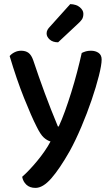

<svg xmlns="http://www.w3.org/2000/svg" viewBox="-20 -725 546 935"><path d="M27 -452Q36 -463 51 -470.5Q66 -478 83 -478Q105 -478 119 -467.5Q133 -457 142 -431Q169 -350 198 -271.5Q227 -193 262 -109H266Q281 -141 296.5 -184Q312 -227 327 -275Q342 -323 355 -372.5Q368 -422 378 -467Q388 -472 398.5 -475Q409 -478 423 -478Q445 -478 460 -467.5Q475 -457 475 -435Q475 -409 461.5 -355.5Q448 -302 426 -237.5Q404 -173 376 -107Q348 -41 320 10Q270 98 229.5 144Q189 190 153 190Q125 190 108.5 174.5Q92 159 88 136Q104 122 123 102Q142 82 161 59Q180 36 197 11.5Q214 -13 226 -36Q209 -41 193 -55.5Q177 -70 158 -109Q133 -158 97 -248Q61 -338 27 -452ZM322 -705Q352 -704 369 -689.5Q386 -675 386 -658Q386 -641 379 -630.5Q372 -620 355 -605L263 -519Q237 -519 222 -532.5Q207 -546 207 -562Q207 -572 211.5 -580Q216 -588 224 -596Z"/></svg>

Font: Baloo 2 Latin Medium
Style: Regular
Weight: 500
Designer: Sarang Kulkarni and Ek Type
Foundry: Ek Type
Version: Version 1.001